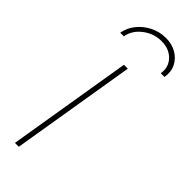

<svg xmlns="http://www.w3.org/2000/svg" viewBox="-247 -762 785 785"><g transform="rotate(45 145.0 -370.0)"><path d="M46.9 0 136.2 -541H158.7L69.3 0ZM180.2 -740.2Q215.8 -740.2 242.2 -724.6Q268.6 -709 281.5 -682.6Q294.4 -656.2 288.6 -623H267.1Q273.9 -663.1 247.6 -690.7Q221.2 -718.3 176.8 -718.3Q132.3 -718.3 96.4 -690.7Q60.5 -663.1 53.7 -623H32.7Q38.6 -656.2 60.1 -682.6Q81.5 -709 113 -724.6Q144.5 -740.2 180.2 -740.2Z"/></g></svg>

Font: Inter 17pt Thin
Style: Italic
Weight: 250
Italic angle: -9.3988°
Version: Version 4.001;git-66647c0bb